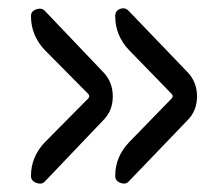

<svg xmlns="http://www.w3.org/2000/svg" viewBox="-20 -522 540 463"><path d="M87.9 -178.7 192.4 -284.2Q198.2 -290 192.4 -295.9L87.9 -401.4Q54.7 -436.5 54.7 -483.4Q54.7 -495.1 67.4 -499.5Q80.1 -503.9 87.9 -496.1L227.5 -349.6Q252 -325.2 252 -289.6Q252 -253.9 227.5 -230.5L87.9 -84Q80.1 -76.2 67.4 -81.1Q54.7 -85.9 54.7 -97.7Q54.7 -143.6 87.9 -178.7ZM291 -178.7 393.6 -284.2Q399.4 -290 393.6 -295.9L291 -401.4Q257.8 -436.5 257.8 -483.4Q257.8 -496.1 269.5 -500.5Q281.2 -504.9 290 -496.1L430.7 -349.6Q455.1 -325.2 455.1 -289.6Q455.1 -253.9 430.7 -230.5L290 -84Q282.2 -76.2 270 -81.1Q257.8 -85.9 257.8 -97.7Q257.8 -143.6 291 -178.7Z"/></svg>

Font: Rounded Mgen+ 2m regular
Style: Regular
Weight: 400
Designer: [Source Han Sans]
Ryoko NISHIZUKA  (kana & ideographs); Paul D. Hunt (Latin, Greek & Cyrillic); Wenlong ZHANG  (bopomofo
Version: Version 1.059.20150602